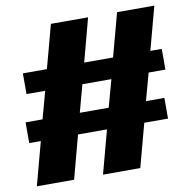

<svg xmlns="http://www.w3.org/2000/svg" viewBox="-83 -832 907 914"><g transform="rotate(-10 371.0 -375.0)"><path d="M202.1 0H22L78.1 -209H22V-309.1H104L140.1 -440.9H49.8V-541H166L222.2 -750H401.9L346.2 -541H485.8L542 -750H722.2L666 -541H721.2V-440.9H640.1L604 -309.1H692.9V-209H578.1L522 0H341.8L397.9 -209H257.8ZM284.2 -309.1H423.8L460 -440.9H319.8Z"/></g></svg>

Font: Mayenne Sans Regular
Style: Regular
Weight: 600
Width: 6
Designer: Jérémy Landes — Studio Triple
Foundry: Jérémy Landes — Studio Triple
Version: Version 1.001;hotconv 1.0.109;makeotfexe 2.5.65596